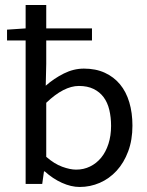

<svg xmlns="http://www.w3.org/2000/svg" viewBox="-20 -732 584 764"><path d="M297 12Q263 12 226.5 -4.5Q190 -21 158 -50H155L148 0H82V-571H8V-614L82 -619V-712H164V-619H346V-571H164V-478L162 -391Q195 -420 234 -439.5Q273 -459 314 -459Q361 -459 397 -442.5Q433 -426 457.5 -396.5Q482 -367 494.5 -325Q507 -283 507 -232Q507 -175 490 -129.5Q473 -84 444 -52.5Q415 -21 377 -4.5Q339 12 297 12ZM283 -57Q313 -57 338.5 -69.5Q364 -82 382.5 -104.5Q401 -127 411.5 -159.5Q422 -192 422 -231Q422 -265 415 -294.5Q408 -324 392.5 -345Q377 -366 352.5 -378Q328 -390 294 -390Q234 -390 164 -323V-108Q196 -80 227.5 -68.5Q259 -57 283 -57Z"/></svg>

Font: SourceSansPro
Style: Book
Weight: 400
Designer: Paul D. Hunt
Foundry: Adobe Systems Incorporated
Version: Version 2.021;PS 2.000;hotconv 1.0.86;makeotf.lib2.5.63406